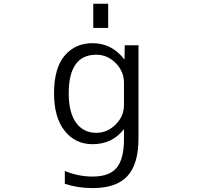

<svg xmlns="http://www.w3.org/2000/svg" viewBox="-20 -757 1040 1008"><path d="M707 -519.5V-30.3Q707 104.5 648.9 167.5Q590.8 230.5 466.8 230.5Q387.7 230.5 320.3 208V140.6Q390.6 169.9 466.8 169.9Q553.7 169.9 592.3 124Q630.9 78.1 630.9 -27.3V-77.1H628.9Q568.4 0 465.8 0Q375 0 319.3 -70.3Q263.7 -140.6 263.7 -266.6Q263.7 -399.4 319.3 -464.8Q375 -530.3 465.8 -530.3Q566.4 -530.3 631.8 -446.3H633.8L634.8 -519.5ZM469.7 -610.4V-737.3H547.9V-610.4ZM340.8 -266.6Q340.8 -166 379.4 -112.8Q418 -59.6 485.4 -59.6Q543 -59.6 586.9 -103Q630.9 -146.5 630.9 -206.1V-322.3Q630.9 -381.8 587.4 -425.8Q543.9 -469.7 485.4 -469.7Q340.8 -469.7 340.8 -266.6Z"/></svg>

Font: Gen Shin Gothic Monospace Normal
Style: Regular
Weight: 350
Designer: [Source Han Sans]
Ryoko NISHIZUKA  (kana & ideographs); Paul D. Hunt (Latin, Greek & Cyrillic); Wenlong ZHANG  (bopomofo
Version: Version 1.002.20150607